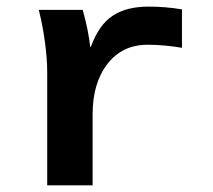

<svg xmlns="http://www.w3.org/2000/svg" viewBox="-20 -558 640 578"><path d="M527.8 -414.1Q473.1 -423.3 424.3 -423.3Q348.1 -423.3 303.5 -365.7Q258.8 -308.1 258.8 -213.9V0H122.1V-342.3Q122.1 -379.4 115.5 -429.7Q108.9 -480 96.7 -528.3H229Q246.6 -464.8 251.5 -417H253.4Q277.8 -483.4 319.3 -510.7Q360.8 -538.1 427.2 -538.1Q478 -538.1 527.8 -529.8Z"/></svg>

Font: Cousine
Style: Bold
Weight: 700
Monospace: yes
Designer: Steve Matteson
Foundry: Ascender Corporation
Version: Version 1.20